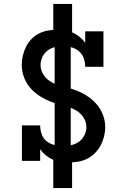

<svg xmlns="http://www.w3.org/2000/svg" viewBox="-20 -858 640 980"><path d="M332 -29Q311 -29 290 -32Q269 -35 249.5 -43.5Q230 -52 213.5 -65.5Q197 -79 185 -96V-37H92V-218H185Q185 -195 192.5 -173.5Q200 -152 217 -138Q234 -124 256 -118.5Q278 -113 301 -113Q322 -113 344 -117.5Q366 -122 383.5 -135Q401 -148 411 -168Q421 -188 421 -210Q421 -234 407.5 -256Q394 -278 373 -291.5Q352 -305 328 -311.5Q304 -318 280 -325Q256 -332 233 -341.5Q210 -351 188.5 -364Q167 -377 149 -394Q131 -411 118 -432Q105 -453 98 -477.5Q91 -502 91 -527Q91 -550 96.5 -573.5Q102 -597 112.5 -618.5Q123 -640 139.5 -657.5Q156 -675 177 -686Q198 -697 221.5 -701.5Q245 -706 269 -706Q290 -706 311 -703Q332 -700 351 -691.5Q370 -683 386.5 -669.5Q403 -656 415 -639V-698H508V-517H415Q415 -539 407.5 -560.5Q400 -582 383 -596.5Q366 -611 344 -616.5Q322 -622 300 -622Q279 -622 258.5 -617Q238 -612 221.5 -599Q205 -586 196 -566.5Q187 -547 187 -526Q187 -501 200.5 -479Q214 -457 235 -443.5Q256 -430 280 -423.5Q304 -417 328 -410Q352 -403 375 -394Q398 -385 419 -372Q440 -359 458.5 -341.5Q477 -324 490 -303Q503 -282 510 -258Q517 -234 517 -209Q517 -185 511 -161Q505 -137 493.5 -115.5Q482 -94 464.5 -76.5Q447 -59 425.5 -48Q404 -37 380 -33Q356 -29 332 -29ZM252 102V-79H259V-656H252V-838H348V-656H341V-79H348V102Z"/></svg>

Font: Iosevka Slab Medium Extended
Style: Regular
Weight: 500
Width: 7
Monospace: yes
Designer: Belleve Invis
Foundry: Belleve Invis
Version: Version 11.1.1; ttfautohint (v1.8.3)